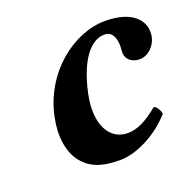

<svg xmlns="http://www.w3.org/2000/svg" viewBox="-89 -537 654 641"><g transform="rotate(-20 238.0 -217.0)"><path d="M421 -87C421 -96 409 -118 400 -118C355 -81 323 -66 289 -66C228 -66 187 -128 210 -236C234 -347 279 -402 328 -402C362 -402 368 -363 364 -331C361 -304 381 -284 411 -284C441 -284 467 -309 474 -340C485 -394 446 -444 345 -444C235 -444 109 -349 78 -201C64 -136 73 -78 101 -42C130 -5 169 10 235 10C296 10 374 -32 421 -87Z"/></g></svg>

Font: Libertinus Serif
Style: Bold Italic
Weight: 700
Italic angle: -12°
Designer: Philipp H. Poll, Khaled Hosny
Foundry: Caleb Maclennan
Version: Version 7.050;RELEASE